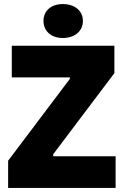

<svg xmlns="http://www.w3.org/2000/svg" viewBox="-20 -925 609 945"><path d="M289 -738C348 -738 388 -772 388 -822C388 -872 348 -905 289 -905C232 -905 194 -872 194 -822C194 -772 232 -738 289 -738ZM20 0H549V-156H242V-166L543 -565V-700H38V-544H324V-537L20 -134Z"/></svg>

Font: Fixel Text ExtraBold
Style: Regular
Weight: 800
Width: 4
Designer: AlfaBravo + MacPaw
Foundry: Kyrylo Tkachov, Marchela Mozhyna, Serhii Makarenko, Maria Weinstein, Zakhar Kryvoshyya
Version: Version 1.211